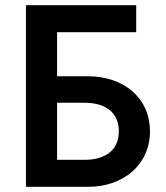

<svg xmlns="http://www.w3.org/2000/svg" viewBox="-20 -720 638 740"><path d="M80 -700V0H320C455 0 558 -85 558 -214C558 -344 455 -426 320 -426H200V-596H505V-700ZM200 -104V-324H305C385 -324 438 -288 438 -214C438 -140 385 -104 305 -104Z"/></svg>

Font: Jost Medium
Style: Regular
Weight: 500
Version: Version 3.710